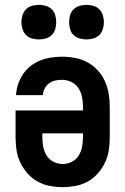

<svg xmlns="http://www.w3.org/2000/svg" viewBox="-20 -761 515 789"><path d="M238 8Q211 8 184.5 3Q158 -2 134.5 -15Q111 -28 93 -48.5Q75 -69 63.5 -93Q52 -117 48 -143.5Q44 -170 44 -197V-307H321V-323Q321 -343 317 -362.5Q313 -382 302.5 -398.5Q292 -415 273.5 -424Q255 -433 236 -433Q221 -433 207 -430Q193 -427 181.5 -418.5Q170 -410 163.5 -397Q157 -384 156 -370H46Q47 -393 54.5 -415Q62 -437 74.5 -456Q87 -475 105.5 -489.5Q124 -504 145.5 -512.5Q167 -521 189.5 -524.5Q212 -528 236 -528Q262 -528 289 -523Q316 -518 339.5 -505Q363 -492 381.5 -472Q400 -452 411 -427.5Q422 -403 426.5 -376.5Q431 -350 431 -323V-197Q431 -170 427 -143.5Q423 -117 411.5 -93Q400 -69 382 -48.5Q364 -28 340.5 -15Q317 -2 290.5 3Q264 8 238 8ZM238 -87Q257 -87 275 -96Q293 -105 303.5 -122Q314 -139 317.5 -158.5Q321 -178 321 -197V-213H154V-197Q154 -178 157.5 -158.5Q161 -139 171.5 -122Q182 -105 200 -96Q218 -87 238 -87ZM335 -599Q321 -599 307 -603Q293 -607 282.5 -617Q272 -627 268 -641.5Q264 -656 264 -670Q264 -684 268 -698.5Q272 -713 282.5 -723Q293 -733 307 -737Q321 -741 335 -741Q350 -741 364 -737Q378 -733 388 -723Q398 -713 402.5 -698.5Q407 -684 407 -670Q407 -656 402.5 -641.5Q398 -627 388 -617Q378 -607 364 -603Q350 -599 335 -599ZM140 -599Q125 -599 111 -603Q97 -607 87 -617Q77 -627 72.5 -641.5Q68 -656 68 -670Q68 -684 72.5 -698.5Q77 -713 87 -723Q97 -733 111 -737Q125 -741 140 -741Q154 -741 168 -737Q182 -733 192.5 -723Q203 -713 207 -698.5Q211 -684 211 -670Q211 -656 207 -641.5Q203 -627 192.5 -617Q182 -607 168 -603Q154 -599 140 -599Z"/></svg>

Font: Iosevka QP
Style: Bold
Weight: 700
Designer: Belleve Invis
Foundry: Belleve Invis
Version: Version 20.0.0; ttfautohint (v1.8.4)